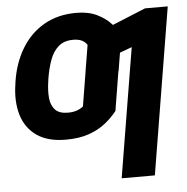

<svg xmlns="http://www.w3.org/2000/svg" viewBox="-53 -605 840 861"><g transform="rotate(-5 366.5 -174.5)"><path d="M246.1 -110Q268 -110 285 -115.7Q302 -121.4 315 -132L343.8 -307.2H492.4L458.4 -99.2Q435.2 -69.4 403.4 -44.6Q371.7 -19.7 328.5 -5Q285.3 9.8 226.8 9.8Q143.8 9.8 94.4 -25.5Q45 -60.8 27.5 -121.5Q10.1 -182.1 21.9 -257.4L23.6 -270.9Q36.6 -353.2 74.9 -416.7Q113.2 -480.3 175.4 -516.5Q237.6 -552.7 322.1 -552.7Q375.6 -552.7 414.5 -533.9Q453.3 -515 478.3 -487.2Q503.3 -459.4 513.9 -432.4L488.1 -276L340.2 -286.5L359.8 -405.3Q351.1 -418.8 336.1 -426.2Q321.1 -433.6 297.1 -433.6Q255.6 -433.6 230.6 -411.4Q205.7 -389.3 192.3 -352.2Q178.9 -315.2 171.7 -270.9L169.9 -257.4Q163.7 -217 166.7 -183.5Q169.6 -150.1 188.1 -130Q206.5 -110 246.1 -110ZM733 -545.9 609.4 204.1H460L556.1 -377.9L431.8 -331.8L455.3 -474L630.7 -545.9Z"/></g></svg>

Font: Inter Tight
Style: Italic
Weight: 400
Italic angle: -9.39999°
Designer: Rasmus Andersson
Foundry: rsms
Version: Version 3.002